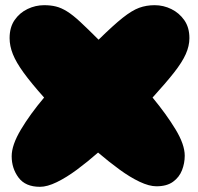

<svg xmlns="http://www.w3.org/2000/svg" viewBox="-20 -720 765 740"><path d="M134 0Q78 0 51.5 -35.5Q25 -71 25 -118Q25 -161 60.5 -220.5Q96 -280 150 -344Q100 -400 71 -440Q42 -480 29.5 -511.5Q17 -543 17 -573Q17 -615 36.5 -643Q56 -671 86.5 -685.5Q117 -700 150 -700Q175 -700 195.5 -695Q216 -690 238.5 -676Q261 -662 289.5 -635.5Q318 -609 360 -567Q417 -623 453 -651.5Q489 -680 516.5 -690Q544 -700 576 -700Q610 -700 640.5 -685Q671 -670 690.5 -642Q710 -614 710 -573Q710 -543 696 -511.5Q682 -480 650.5 -440Q619 -400 568 -344Q621 -280 656.5 -221.5Q692 -163 692 -120Q692 -91 681.5 -64Q671 -37 647 -19.5Q623 -2 583 -2Q555 -2 518 -19.5Q481 -37 440 -67Q399 -97 358 -132Q317 -96 276.5 -66Q236 -36 199 -18Q162 0 134 0Z"/></svg>

Font: Cherry Bomb One
Style: Regular
Weight: 400
Designer: satsuyako
Foundry: satsuyako
Version: Version 4.100; ttfautohint (v1.8.3)